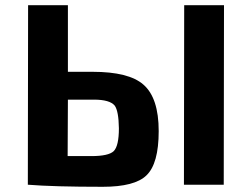

<svg xmlns="http://www.w3.org/2000/svg" viewBox="-20 -710 936 738"><path d="M336 -434Q475 -434 531 -385Q590 -334 590 -206Q590 -81 543 -36Q498 8 375 8Q186 8 87 0L88 -690H241V-434ZM840 0H687L688 -690H841ZM331 -110Q397 -110 417 -129Q437 -149 437 -217Q436 -283 421 -304Q402 -327 341 -327H241L240 -110Z"/></svg>

Font: Taylor Sans Bold LRS
Style: Bold
Weight: 700
Italic angle: -8°
Designer: Natanael Gama
Version: Version 1.001 September 8, 2015